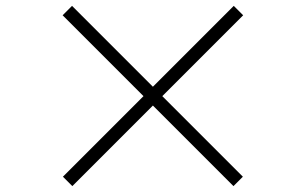

<svg xmlns="http://www.w3.org/2000/svg" viewBox="-20 -695 1040 653"><path d="M226 -62 194 -94 468 -368 193 -643 225 -675 500 -400 775 -675 807 -643 532 -368 806 -94 774 -62 500 -336Z"/></svg>

Font: Noto Serif KR ExtraLight Medium
Style: Regular
Weight: 500
Version: Version 2.002-H1;hotconv 1.1.0;makeotfexe 2.6.0